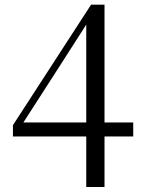

<svg xmlns="http://www.w3.org/2000/svg" viewBox="-20 -759 595 798"><path d="M338.5 18.2V-211.7V-224.8V-679.5H326.8L363.4 -695.6L216.8 -466.9L64.7 -230.6L72.5 -263.6V-250.1H533.7V-191.9H33.8V-238.8L358.5 -739.5H414.4V18.2Z"/></svg>

Font: Noto Serif HK
Style: Regular
Weight: 200
Designer: Ryoko NISHIZUKA 西塚涼子 (kana & ideographs); Frank Grießhammer (Latin, Greek & Cyrillic); Wenlong ZHANG 张文龙 (bopomofo); San
Foundry: Adobe
Version: Version 2.001;hotconv 1.1.0;makeotfexe 2.6.0